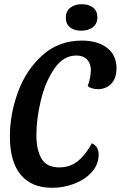

<svg xmlns="http://www.w3.org/2000/svg" viewBox="-20 -873 574 913"><path d="M534 -548Q534 -501 509 -475Q484 -449 446 -449Q431 -449 417.5 -453Q404 -457 397 -465Q404 -481 408 -502.5Q412 -524 412 -539Q412 -571 394 -590Q376 -609 343 -609Q281 -609 238 -546Q195 -483 174 -394.5Q153 -306 153 -231Q153 -160 177.5 -118.5Q202 -77 262 -77Q314 -77 351 -107.5Q388 -138 417 -192Q434 -183 441.5 -170.5Q449 -158 449 -137Q449 -92 417.5 -56Q386 -20 335 0Q284 20 228 20Q130 20 78.5 -42Q27 -104 27 -224Q27 -331 66 -436.5Q105 -542 182.5 -611Q260 -680 369 -680Q444 -680 489 -645.5Q534 -611 534 -548ZM443 -791Q443 -760 421.5 -743.5Q400 -727 366 -727Q333 -727 313 -743Q293 -759 293 -789Q293 -820 314.5 -836.5Q336 -853 369 -853Q402 -853 422.5 -837Q443 -821 443 -791Z"/></svg>

Font: Sansita
Style: Italic
Weight: 400
Italic angle: -11°
Designer: Pablo Cosgaya
Foundry: Omnibus-Type
Version: Version 1.006